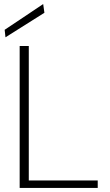

<svg xmlns="http://www.w3.org/2000/svg" viewBox="-20 -927 542 947"><path d="M77 0V-700H122V-37H462V0ZM7 -743 3 -780 193 -907 199 -864Z"/></svg>

Font: DM Sans 16pt ExtraLight
Style: Regular
Weight: 250
Version: Version 4.004;gftools[0.9.30]